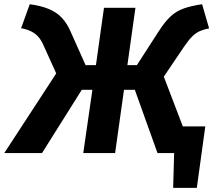

<svg xmlns="http://www.w3.org/2000/svg" viewBox="-63 -731 1023 917"><path d="M902.2 -710.8 935.7 -595.5Q911.4 -591.1 892.1 -582.7Q872.8 -574.3 855.1 -556.9Q837.4 -539.4 815.5 -507.1L719.4 -364.9L858.7 0H689.2L580.9 -302.2H529.2L486.8 0H334.7L378.3 -302.2H327.7L137.7 0H-42.5L205.5 -380.3L144.9 -514.3Q134.3 -539 120.5 -554.7Q106.7 -570.5 87.1 -580.5Q67.6 -590.4 37.8 -596.4L79.1 -710.8Q134 -703.4 171.2 -687.6Q208.4 -671.9 232.7 -645.7Q257 -619.5 273.6 -581.4L345.7 -419.9H395.2L433.6 -693.6H583.8L545.4 -419.9H590.8L694.8 -581.2Q725.5 -628.9 753 -653.8Q780.4 -678.6 815.2 -690.8Q849.9 -703 902.2 -710.8ZM737.8 -127.4H917.5L877 166.3H764L768.7 0H721.6Z"/></svg>

Font: Fira Sans Variable
Style: Italic
Weight: 397
Italic angle: -8°
Designer: Carrois Corporate & Edenspiekermann AG
Foundry: Carrois Corporate GbR & Edenspiekermann AG
Version: Version 4.202